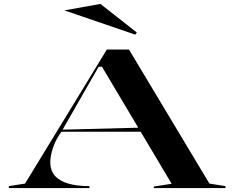

<svg xmlns="http://www.w3.org/2000/svg" viewBox="-20 -961 1197 981"><path d="M25 0V-10L108 -23L526 -708H639L1050 -23L1132 -10V0H766V-8L857 -22L501 -620H484L295 -290Q264 -247 250.5 -205.5Q237 -164 237 -132Q237 -90 260.5 -63Q284 -36 329 -23Q374 -10 437 -10V0ZM279 -288V-298L703 -309V-288ZM671 -784 309 -908 493 -941 679 -795Z"/></svg>

Font: Kalnia Expanded
Style: Regular
Weight: 400
Width: 7
Designer: Frida Medrano
Foundry: Frida Medrano
Version: Version 1.105